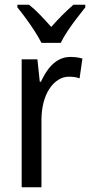

<svg xmlns="http://www.w3.org/2000/svg" viewBox="-20 -786 378 806"><path d="M275 -547Q287 -547 300.5 -545.5Q314 -544 326 -540L314 -457Q304 -461 292.5 -462.5Q281 -464 269 -464Q245 -464 224 -450.5Q203 -437 187 -412.5Q171 -388 162.5 -354.5Q154 -321 154 -282V0H71V-537H137L147 -443H152Q166 -474 184 -497.5Q202 -521 225 -534Q248 -547 275 -547ZM154 -606Q143 -628 126 -654.5Q109 -681 90 -707Q71 -733 53 -755V-766H102Q124 -749 148 -724Q172 -699 195 -673Q221 -702 241.5 -722.5Q262 -743 288 -766H338V-755Q322 -735 302 -709Q282 -683 264 -656Q246 -629 235 -606Z"/></svg>

Font: Noto Sans Arabic Condensed
Style: Regular
Weight: 400
Width: 3
Designer: Monotype Design Team, Nadine Chahine, Nizar Qandah and Khaled Hosny
Foundry: Monotype Imaging Inc.
Version: Version 2.012